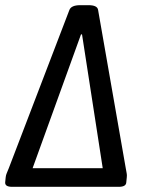

<svg xmlns="http://www.w3.org/2000/svg" viewBox="-35 -722 545 742"><path d="M12 0Q-16 0 -15 -17L-13 -37Q-12 -46 -9 -52.5Q-6 -59 -1 -72L233 -683Q240 -702 275 -702H307Q341 -702 344 -684L451 -72Q453 -59 454.5 -52.5Q456 -46 455 -37L453 -17Q452 0 424 0ZM278 -589 91 -72H362L282 -589Z"/></svg>

Font: Asap Condensed Condensed Regular
Style: Italic
Weight: 400
Width: 3
Italic angle: -6°
Designer: Pablo Cosgaya
Foundry: Omnibus-Type
Version: Version 3.001; ttfautohint (v1.8.4.7-5d5b)